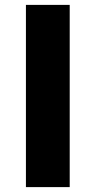

<svg xmlns="http://www.w3.org/2000/svg" viewBox="-20 -725 390 785"><path d="M86 -705V40H265V-705Z"/></svg>

Font: コーポレート・ロゴ ver3 Bold
Style: Regular
Weight: 700
Designer: [KANA_main] LOGOTYPE.JP [Source Han Sans] Ryoko NISHIZUKA 西塚涼子 (kana, bopomofo & ideographs); Paul D. Hunt (Latin, Greek
Version: Version 12.001;FEAKit 1.0